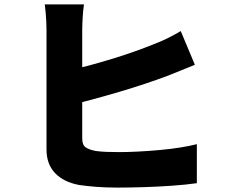

<svg xmlns="http://www.w3.org/2000/svg" viewBox="-20 -818 1040 871"><path d="M361 -798Q357 -773 355 -738Q353 -703 353 -681Q353 -665 353 -628Q353 -591 353 -542Q353 -493 353 -439.5Q353 -386 353 -336.5Q353 -287 353 -248Q353 -209 353 -190Q353 -161 368 -150Q383 -139 415 -133Q437 -130 463.5 -129Q490 -128 521 -128Q560 -128 608 -130.5Q656 -133 705.5 -137.5Q755 -142 798.5 -149Q842 -156 873 -164V13Q824 20 760.5 24.5Q697 29 632 31Q567 33 511 33Q460 33 415.5 29.5Q371 26 338 21Q269 8 230 -32.5Q191 -73 191 -140Q191 -171 191 -218Q191 -265 191 -320.5Q191 -376 191 -432.5Q191 -489 191 -539Q191 -589 191 -626.5Q191 -664 191 -681Q191 -697 190 -719Q189 -741 187 -763Q185 -785 183 -798ZM282 -496Q332 -507 386 -521.5Q440 -536 493.5 -552.5Q547 -569 594.5 -586Q642 -603 679 -618Q708 -629 737 -643Q766 -657 800 -677L864 -524Q831 -511 796 -496.5Q761 -482 735 -472Q692 -456 636.5 -437.5Q581 -419 520 -401Q459 -383 398 -366.5Q337 -350 283 -338Z"/></svg>

Font: Noto Sans SC Black
Style: Regular
Weight: 900
Designer: Ryoko NISHIZUKA  (kana, bopomofo & ideographs); Paul D. Hunt (Latin, Greek & Cyrillic); Sandoll Communications , Soo-you
Foundry: Adobe
Version: Version 2.004-H2;hotconv 1.0.118;makeotfexe 2.5.65603